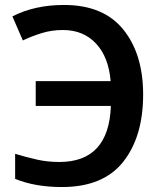

<svg xmlns="http://www.w3.org/2000/svg" viewBox="-20 -744 651 774"><path d="M234 -623Q316 -623 367 -568.5Q418 -514 426 -417H124V-317H427Q419 -91 219 -91Q172 -91 129.5 -100.5Q87 -110 41 -124V-23Q121 10 230 10Q396 10 476.5 -91.5Q557 -193 557 -363Q557 -526 477 -625Q397 -724 238 -724Q120 -724 30 -678L72 -581Q108 -598 148 -610.5Q188 -623 234 -623Z"/></svg>

Font: Noto Sans Display Medium
Style: Regular
Weight: 500
Designer: Monotype Design Team
Foundry: Monotype Imaging Inc.
Version: Version 1.900